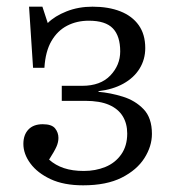

<svg xmlns="http://www.w3.org/2000/svg" viewBox="-20 -541 520 575"><path d="M229 14Q171 14 131.5 -4.5Q92 -23 71 -51.5Q50 -80 50 -110Q50 -137 65 -153Q80 -169 108 -169Q135 -169 145 -156.5Q155 -144 155 -128Q155 -115 149 -101.5Q143 -88 127 -63Q146 -46 171.5 -37.5Q197 -29 231 -29Q266 -29 295.5 -41Q325 -53 343 -78.5Q361 -104 361 -141Q361 -171 347.5 -193Q334 -215 306.5 -227Q279 -239 235 -239H165V-284H226Q281 -284 310.5 -315Q340 -346 340 -387Q340 -433 318 -456Q296 -479 246 -479Q210 -479 181 -464Q152 -449 134 -418Q116 -387 113 -338H79L67 -521H107L123 -472Q144 -493 179.5 -507Q215 -521 257 -521Q305 -521 340.5 -507Q376 -493 395.5 -465.5Q415 -438 415 -397Q415 -363 398 -335.5Q381 -308 349.5 -290.5Q318 -273 275 -268V-266Q311 -263 348 -251.5Q385 -240 410 -214Q435 -188 435 -140Q435 -103 412.5 -67.5Q390 -32 344.5 -9Q299 14 229 14Z"/></svg>

Font: Literata 18pt Light
Style: Regular
Weight: 300
Designer: Latin by Veronika Burian and Jose Scaglione. Greek by Irene Vlachou. Cyrillic by Vera Evstafieva.
Foundry: TypeTogether
Version: Version 3.103;gftools[0.9.29]